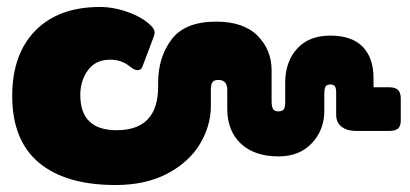

<svg xmlns="http://www.w3.org/2000/svg" viewBox="-20 -515 1175 550"><path d="M15 -240Q15 -360 81.5 -427.5Q148 -495 266 -495Q306 -495 347.5 -480Q389 -465 413 -441Q423 -431 423 -422Q423 -417 420 -409L388 -324Q385 -314 373 -314Q369 -314 361 -318Q357 -321 347.5 -328Q338 -335 325 -339.5Q312 -344 295 -344Q254 -344 232 -314Q210 -284 210 -243Q210 -142 314 -142Q433 -142 433 -267V-278Q433 -351 471.5 -402Q510 -453 599 -453Q678 -453 718 -412.5Q758 -372 758 -314V-227Q758 -210 762 -203Q766 -196 777 -196Q789 -196 793 -202Q797 -208 797 -222V-278Q797 -338 831 -375.5Q865 -413 926 -413Q988 -413 1019 -381Q1050 -349 1050 -291V-265H1095Q1113 -265 1120.5 -257Q1128 -249 1128 -233V-170Q1128 -154 1120.5 -147Q1113 -140 1095 -140H999Q974 -140 958.5 -152Q943 -164 943 -186V-250Q943 -262 939.5 -267.5Q936 -273 926 -273Q916 -273 912.5 -267Q909 -261 909 -245V-197Q909 -143 873.5 -105Q838 -67 778 -67Q709 -67 670 -103.5Q631 -140 631 -204V-257Q631 -286 606 -286Q593 -286 588.5 -279.5Q584 -273 584 -257V-211Q584 -155 553 -103Q522 -51 460 -18Q398 15 311 15Q168 15 91.5 -49Q15 -113 15 -240Z"/></svg>

Font: Mitr SemiBold
Style: Regular
Weight: 600
Designer: Thanarat Vachiruckul
Foundry: Cadson Demak
Version: Version 1.003